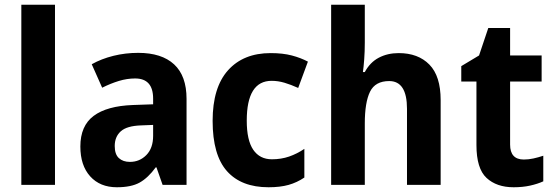

<svg xmlns="http://www.w3.org/2000/svg" viewBox="-20 -780 2338 810"><path d="M212 0H70V-760H212Z M563 -557Q662 -557 714.5 -508.5Q767 -460 767 -363V0H666L640 -74H637Q605 -30 569.5 -10Q534 10 473 10Q402 10 360.5 -36Q319 -82 319 -162Q319 -249 375 -291Q431 -333 541 -337L626 -340V-364Q626 -449 550 -449Q516 -449 481.5 -438.5Q447 -428 411 -410L367 -509Q408 -532 458.5 -544.5Q509 -557 563 -557ZM575 -251Q515 -249 489.5 -226Q464 -203 464 -164Q464 -129 481.5 -113Q499 -97 528 -97Q569 -97 597.5 -126Q626 -155 626 -207V-253Z M1113 10Q998 10 937.5 -58Q877 -126 877 -270Q877 -411 942 -483.5Q1007 -556 1122 -556Q1173 -556 1211 -546Q1249 -536 1279 -520L1238 -409Q1207 -423 1180 -431Q1153 -439 1126 -439Q1021 -439 1021 -271Q1021 -188 1048.5 -148Q1076 -108 1127 -108Q1166 -108 1199.5 -119.5Q1233 -131 1264 -152V-31Q1233 -10 1197.5 0Q1162 10 1113 10Z M1519 -600Q1519 -563 1516.5 -529.5Q1514 -496 1511 -476H1519Q1541 -517 1578 -536.5Q1615 -556 1662 -556Q1744 -556 1791.5 -507.5Q1839 -459 1839 -358V0H1697V-321Q1697 -438 1622 -438Q1563 -438 1541 -393Q1519 -348 1519 -259V0H1377V-760H1519Z M2190 -107Q2210 -107 2230.5 -111.5Q2251 -116 2272 -123V-15Q2248 -4 2216.5 3Q2185 10 2147 10Q2075 10 2032.5 -29.5Q1990 -69 1990 -168V-436H1926V-501L2001 -546L2040 -662H2132V-546H2265V-436H2132V-170Q2132 -107 2190 -107Z"/></svg>

Font: Noto Sans Devanagari UI SemiCondensed
Style: Bold
Weight: 700
Width: 4
Designer: Jelle Bosma - Monotype Design Team
Foundry: Monotype Imaging Inc.
Version: Version 2.004; ttfautohint (v1.8.4.7-5d5b)